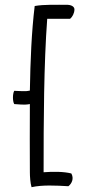

<svg xmlns="http://www.w3.org/2000/svg" viewBox="-20 -686 360 797"><path d="M39 -254C87 -250 90 -252 104 -254C103 -158 104 -62 104 29C104 47 106 75 111 91C156 81 211 84 264 87C278 76 288 55 276 34C244 26 200 26 161 29C161 -188 162 -420 176 -608H271C280 -615 289 -631 289 -647C289 -657 279 -665 261 -666C216 -666 162 -668 124 -661C111 -554 106 -433 104 -310C90 -308 97 -306 39 -309C32 -296 32 -266 39 -254Z"/></svg>

Font: Comica
Style: Rg
Weight: 400
Designer: Jasper
Foundry: KineticPlasma Fonts/Cannot Into Space Fonts
Version: Version 0.89